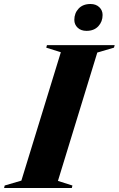

<svg xmlns="http://www.w3.org/2000/svg" viewBox="-70 -941 594 961"><path d="M234.5 -679.5 161.5 -702.5 165 -715H504L500.5 -702.5L417 -678L220 -35.5L292.5 -12.5L289.5 0H-49.5L-46.5 -12.5L37 -37ZM363 -786.5Q335.5 -786.5 318.8 -802.2Q302 -818 302 -841.5Q302 -875 323.5 -898Q345 -921 383 -921Q410 -921 426.8 -905.2Q443.5 -889.5 443.5 -866Q443.5 -832.5 422 -809.5Q400.5 -786.5 363 -786.5Z"/></svg>

Font: Newsreader Display
Style: Bold Italic
Weight: 700
Italic angle: -17°
Designer: Hugues Gentile
Foundry: Production Type
Version: Version 1.001